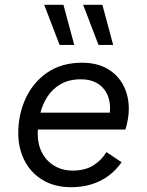

<svg xmlns="http://www.w3.org/2000/svg" viewBox="-20 -770 612 799"><path d="M276 9Q207 9 157.5 -21Q108 -51 82 -102Q56 -153 56 -216Q56 -294 87 -361Q118 -428 177.5 -468.5Q237 -509 322 -509Q383 -509 426.5 -484Q470 -459 493 -415.5Q516 -372 516 -317Q516 -297 512.5 -275.5Q509 -254 502 -231H95V-301H467L432 -273Q435 -285 436.5 -297Q438 -309 438 -320Q438 -356 423.5 -383Q409 -410 382 -425Q355 -440 317 -440Q268 -440 233.5 -420.5Q199 -401 177.5 -368Q156 -335 146.5 -294.5Q137 -254 137 -213Q137 -168 155.5 -133.5Q174 -99 207 -79.5Q240 -60 285 -60Q336 -61 369 -82Q402 -103 423 -137L486 -95Q464 -63 433 -39.5Q402 -16 362.5 -3.5Q323 9 276 9ZM244 -750 289 -583H228L164 -750ZM406 -750 451 -583H390L326 -750Z"/></svg>

Font: Work Sans
Style: Italic
Weight: 400
Italic angle: -13°
Designer: Wei Huang
Foundry: Wei Huang
Version: Version 2.012